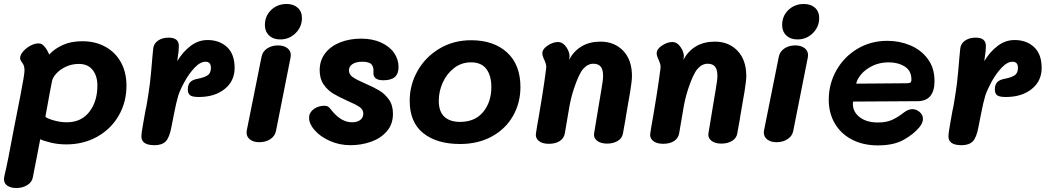

<svg xmlns="http://www.w3.org/2000/svg" viewBox="-37 -720 5260 964"><path d="M598 -290Q598 -207 559 -139.5Q520 -72 451 -33.5Q382 5 296 5Q254 5 217.5 -4Q181 -13 165 -21L145 83Q140 106 136 128Q132 150 128 170Q124 194 100.5 209Q77 224 45 224Q17 224 0 212.5Q-17 201 -17 179Q-17 174 -15 164Q3 89 31 -65Q32 -69 41 -116Q46 -140 66 -243Q86 -346 86 -366Q86 -390 76 -403Q64 -418 64 -428Q64 -444 79 -461.5Q94 -479 115.5 -490.5Q137 -502 156 -502Q171 -502 181 -492Q199 -474 210 -446Q236 -475 278 -494Q320 -513 376 -513Q442 -513 492.5 -485Q543 -457 570.5 -406.5Q598 -356 598 -290ZM452 -290Q452 -339 428 -369Q404 -399 359 -399Q323 -399 293.5 -385Q264 -371 245.5 -350.5Q227 -330 224 -312Q212 -252 201 -189L191 -135Q194 -127 229.5 -116.5Q265 -106 298 -106Q371 -106 411.5 -158.5Q452 -211 452 -290Z M1141 -379Q1141 -313 1091 -273Q1041 -233 961 -233Q928 -233 917 -242Q906 -251 906 -271Q906 -294 917 -306.5Q928 -319 953 -324Q986 -330 1004 -341Q1022 -352 1022 -379Q1022 -410 995 -410Q968 -410 939.5 -379.5Q911 -349 889 -308.5Q867 -268 858 -240Q848 -207 836.5 -147.5Q825 -88 824 -84Q814 -29 795 -10Q776 9 739 9Q673 9 673 -35Q673 -52 682 -101Q691 -150 693 -163Q699 -188 702 -210Q711 -263 716 -304.5Q721 -346 728 -432L732 -474Q734 -500 755.5 -515.5Q777 -531 810 -531Q861 -531 861 -489Q861 -466 856 -436L853 -413Q881 -460 920 -489.5Q959 -519 1005 -519Q1065 -519 1103 -483.5Q1141 -448 1141 -379Z M1293 -594Q1293 -640 1324.5 -670Q1356 -700 1402 -700Q1437 -700 1458 -681Q1479 -662 1479 -630Q1479 -585 1447 -553.5Q1415 -522 1370 -522Q1335 -522 1314 -542Q1293 -562 1293 -594ZM1201 -54Q1201 -61 1202 -65L1276 -434Q1281 -461 1304 -476.5Q1327 -492 1359 -492Q1388 -492 1405.5 -478.5Q1423 -465 1423 -444Q1423 -436 1422 -432L1349 -64Q1344 -37 1320.5 -21.5Q1297 -6 1265 -6Q1236 -6 1218.5 -19.5Q1201 -33 1201 -54Z M1515 -127Q1515 -140 1517 -145Q1525 -165 1545.5 -177Q1566 -189 1592 -189Q1604 -189 1611 -184Q1618 -179 1623.5 -171.5Q1629 -164 1632 -161Q1678 -106 1731 -106Q1756 -106 1771.5 -117.5Q1787 -129 1787 -150Q1787 -170 1768 -183Q1749 -196 1709 -213Q1665 -233 1637 -249.5Q1609 -266 1588.5 -295Q1568 -324 1568 -367Q1568 -417 1596 -453Q1624 -489 1671.5 -507.5Q1719 -526 1776 -526Q1833 -526 1876 -506.5Q1919 -487 1941.5 -454.5Q1964 -422 1964 -384Q1964 -350 1945.5 -333.5Q1927 -317 1887 -317Q1834 -317 1838 -359Q1840 -383 1828.5 -396.5Q1817 -410 1782 -410Q1750 -410 1732.5 -398Q1715 -386 1715 -367Q1715 -346 1734.5 -332.5Q1754 -319 1796 -301Q1840 -282 1867.5 -265.5Q1895 -249 1915.5 -220.5Q1936 -192 1936 -149Q1936 -96 1905 -60.5Q1874 -25 1825 -8Q1776 9 1723 9Q1667 9 1619 -12.5Q1571 -34 1543 -66Q1515 -98 1515 -127Z M2020 -214Q2020 -294 2059.5 -364Q2099 -434 2169.5 -476Q2240 -518 2328 -518Q2442 -518 2509 -456.5Q2576 -395 2576 -283Q2576 -203 2538.5 -137.5Q2501 -72 2432 -34.5Q2363 3 2273 3Q2156 3 2088 -51.5Q2020 -106 2020 -214ZM2430 -283Q2430 -340 2405 -373.5Q2380 -407 2328 -407Q2280 -407 2243 -378.5Q2206 -350 2186 -305.5Q2166 -261 2166 -214Q2166 -160 2194 -134Q2222 -108 2273 -108Q2348 -108 2389 -158Q2430 -208 2430 -283Z M3136 -338Q3136 -315 3127 -259.5Q3118 -204 3106 -138Q3103 -115 3098.5 -93.5Q3094 -72 3091 -51Q3087 -26 3064.5 -12.5Q3042 1 3011 1Q2978 1 2960 -14Q2942 -29 2946 -51L2972 -208Q2974 -222 2982.5 -270.5Q2991 -319 2991 -338Q2991 -371 2979 -385.5Q2967 -400 2942 -400Q2914 -400 2891.5 -374.5Q2869 -349 2844 -273Q2829 -227 2821 -180L2799 -51Q2795 -26 2773.5 -12Q2752 2 2719 2Q2685 2 2667.5 -13Q2650 -28 2654 -51Q2657 -68 2660 -89Q2663 -110 2668 -134Q2672 -156 2684.5 -233.5Q2697 -311 2705 -375Q2707 -388 2704 -398Q2701 -408 2697.5 -416Q2694 -424 2692 -428Q2686 -442 2686 -452Q2686 -474 2713 -491.5Q2740 -509 2764 -509Q2790 -509 2808 -481Q2816 -469 2820 -455Q2824 -441 2822 -432L2820 -420Q2871 -511 2978 -511Q3048 -511 3092 -465Q3136 -419 3136 -338Z M3710 -338Q3710 -315 3701 -259.5Q3692 -204 3680 -138Q3677 -115 3672.5 -93.5Q3668 -72 3665 -51Q3661 -26 3638.5 -12.5Q3616 1 3585 1Q3552 1 3534 -14Q3516 -29 3520 -51L3546 -208Q3548 -222 3556.5 -270.5Q3565 -319 3565 -338Q3565 -371 3553 -385.5Q3541 -400 3516 -400Q3488 -400 3465.5 -374.5Q3443 -349 3418 -273Q3403 -227 3395 -180L3373 -51Q3369 -26 3347.5 -12Q3326 2 3293 2Q3259 2 3241.5 -13Q3224 -28 3228 -51Q3231 -68 3234 -89Q3237 -110 3242 -134Q3246 -156 3258.5 -233.5Q3271 -311 3279 -375Q3281 -388 3278 -398Q3275 -408 3271.5 -416Q3268 -424 3266 -428Q3260 -442 3260 -452Q3260 -474 3287 -491.5Q3314 -509 3338 -509Q3364 -509 3382 -481Q3390 -469 3394 -455Q3398 -441 3396 -432L3394 -420Q3445 -511 3552 -511Q3622 -511 3666 -465Q3710 -419 3710 -338Z M3890 -594Q3890 -640 3921.5 -670Q3953 -700 3999 -700Q4034 -700 4055 -681Q4076 -662 4076 -630Q4076 -585 4044 -553.5Q4012 -522 3967 -522Q3932 -522 3911 -542Q3890 -562 3890 -594ZM3798 -54Q3798 -61 3799 -65L3873 -434Q3878 -461 3901 -476.5Q3924 -492 3956 -492Q3985 -492 4002.5 -478.5Q4020 -465 4020 -444Q4020 -436 4019 -432L3946 -64Q3941 -37 3917.5 -21.5Q3894 -6 3862 -6Q3833 -6 3815.5 -19.5Q3798 -33 3798 -54Z M4124 -219Q4124 -299 4162.5 -367Q4201 -435 4268 -475Q4335 -515 4418 -515Q4479 -515 4533 -492.5Q4587 -470 4621 -424.5Q4655 -379 4655 -313Q4655 -212 4569 -212L4246 -210L4245 -199Q4245 -158 4279.5 -131.5Q4314 -105 4371 -105Q4414 -105 4443 -118.5Q4472 -132 4501 -155Q4524 -172 4543 -172Q4564 -172 4580.5 -157.5Q4597 -143 4597 -123Q4597 -103 4578 -80Q4550 -46 4500 -18Q4450 10 4371 10Q4296 10 4240 -19.5Q4184 -49 4154 -101Q4124 -153 4124 -219ZM4512 -302Q4529 -302 4534 -305.5Q4539 -309 4539 -321Q4539 -365 4505.5 -386Q4472 -407 4425 -407Q4380 -407 4344 -389.5Q4308 -372 4287 -347Q4266 -322 4262 -300Z M5193 -379Q5193 -313 5143 -273Q5093 -233 5013 -233Q4980 -233 4969 -242Q4958 -251 4958 -271Q4958 -294 4969 -306.5Q4980 -319 5005 -324Q5038 -330 5056 -341Q5074 -352 5074 -379Q5074 -410 5047 -410Q5020 -410 4991.5 -379.5Q4963 -349 4941 -308.5Q4919 -268 4910 -240Q4900 -207 4888.5 -147.5Q4877 -88 4876 -84Q4866 -29 4847 -10Q4828 9 4791 9Q4725 9 4725 -35Q4725 -52 4734 -101Q4743 -150 4745 -163Q4751 -188 4754 -210Q4763 -263 4768 -304.5Q4773 -346 4780 -432L4784 -474Q4786 -500 4807.5 -515.5Q4829 -531 4862 -531Q4913 -531 4913 -489Q4913 -466 4908 -436L4905 -413Q4933 -460 4972 -489.5Q5011 -519 5057 -519Q5117 -519 5155 -483.5Q5193 -448 5193 -379Z"/></svg>

Font: Mali
Style: Bold Italic
Weight: 700
Italic angle: -10°
Version: Version 1.000; ttfautohint (v1.6)